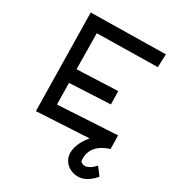

<svg xmlns="http://www.w3.org/2000/svg" viewBox="-214 -830 1087 1184"><g transform="rotate(30 329.5 -238.0)"><path d="M639.2 158.2Q623.5 176.8 607.9 189.5Q592.3 202.1 577.6 210Q563 217.8 548.8 220.9Q534.7 224.1 522 224.1Q500 224.1 479.7 216.8Q459.5 209.5 443.8 195.8Q428.2 182.1 418.7 162.6Q409.2 143.1 409.2 119.1Q409.2 106.9 411.9 92Q414.6 77.1 421.1 60.1Q427.7 43 439.2 23.9Q450.7 4.9 467.8 -16.1L97.2 3.9L85.9 -691.9L616.2 -700.2L612.8 -606.9L182.1 -600.1L185.1 -345.2L475.1 -356.9L477.1 -263.2L187 -249L189 -96.2L610.8 -120.1L612.8 -23.9Q585.4 -15.6 565.9 -4.6Q546.4 6.3 533 18.8Q519.5 31.2 511.7 44.4Q503.9 57.6 499.5 69.8Q489.7 99.1 495.1 130.9Q498 135.3 502.9 138.7Q506.8 141.6 512.7 143.8Q518.6 146 526.9 146Q539.6 146 556.9 137Q574.2 127.9 597.2 103Z"/></g></svg>

Font: McLaren
Style: Regular
Weight: 400
Designer: Astigmatic (AOETI)
Foundry: Astigmatic (AOETI)
Version: Version 1.000